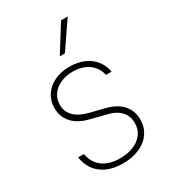

<svg xmlns="http://www.w3.org/2000/svg" viewBox="-189 -850 840 952"><g transform="rotate(-30 231.5 -373.5)"><path d="M240.2 -508.8Q200.2 -508.8 168.9 -494.6Q137.7 -480.5 120.1 -455.1Q102.5 -429.7 102.5 -397.5Q102.5 -358.4 129.2 -331.3Q155.8 -304.2 208 -291L290 -270.5Q350.1 -255.9 381.1 -220.9Q412.1 -186 412.1 -135.7Q412.1 -92.8 389.6 -59.6Q367.2 -26.4 325.9 -7.8Q284.7 10.7 230.5 10.7Q154.8 10.7 107.9 -25.1Q61 -61 50.8 -127H84Q93.3 -74.2 131.1 -46.4Q168.9 -18.6 230.5 -18.6Q274.9 -18.6 308.8 -33Q342.8 -47.4 361.3 -73.7Q379.9 -100.1 379.9 -134.8Q379.9 -174.3 355 -201.4Q330.1 -228.5 280.3 -240.2L198.2 -260.7Q135.7 -275.9 103.5 -310.8Q71.3 -345.7 71.3 -396.5Q71.3 -437.5 92.3 -469.7Q113.3 -502 151.1 -520Q189 -538.1 237.3 -538.1Q283.7 -538.1 319.8 -522.5Q356 -506.8 378.2 -478.3Q400.4 -449.7 407.2 -412.1H375Q365.2 -457 329.8 -482.7Q294.4 -508.3 240.2 -508.8ZM317.4 -757.8H355.5L252 -606.4H222.7Z"/></g></svg>

Font: Pretendard Thin
Style: Regular
Weight: 100
Designer: Base glyphs from Inter by Rasmus Andersson; Hangeul glyphs from Noto Sans CJK(Source Han Sans) by Jang Soo-young and Kan
Foundry: Kil Hyung-jin
Version: Version 1.309